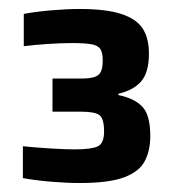

<svg xmlns="http://www.w3.org/2000/svg" viewBox="-20 -824 389 428"><path d="M157 -416Q129 -416 93.5 -419Q58 -422 31 -427V-498Q61 -495 93.5 -493Q126 -491 146 -491Q183 -491 197.5 -497.5Q212 -504 212 -531Q212 -560 201.5 -567.5Q191 -575 162 -575H97V-649H163Q179 -649 189.5 -652Q200 -655 204.5 -663.5Q209 -672 209 -689Q209 -707 203.5 -715Q198 -723 183 -725.5Q168 -728 141 -728Q117 -728 86.5 -726Q56 -724 33 -721V-793Q59 -798 94.5 -801Q130 -804 157 -804Q216 -804 250 -793Q284 -782 298 -760.5Q312 -739 312 -704Q312 -663 295 -643Q278 -623 244 -615V-612Q279 -605 297 -586.5Q315 -568 315 -521Q315 -488 302.5 -464.5Q290 -441 256 -428.5Q222 -416 157 -416Z"/></svg>

Font: Saira Thin
Style: Bold
Weight: 700
Version: Version 1.101